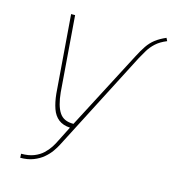

<svg xmlns="http://www.w3.org/2000/svg" viewBox="-106 -596 797 883"><g transform="rotate(15 292.5 -154.5)"><path d="M585 -494 578 -508Q548 -495 528 -479.5Q508 -464 493 -442Q478 -420 461 -387L267 -15Q243 -15 226.5 -22.5Q210 -30 199.5 -46Q189 -62 182.5 -85.5Q176 -109 173 -140L145 -500H126L155 -129Q159 -89 169.5 -59Q180 -29 201 -12.5Q222 4 256 6L219 79Q212 94 201 111Q190 128 173 144Q156 160 131 170Q106 180 70 180L71 199Q106 199 133 188.5Q160 178 179.5 161.5Q199 145 212 126.5Q225 108 233 92L479 -385Q490 -405 502 -425Q514 -445 533.5 -463Q553 -481 585 -494Z"/></g></svg>

Font: Advent Pro Thin
Style: Italic
Weight: 250
Italic angle: -12°
Version: Version 3.000